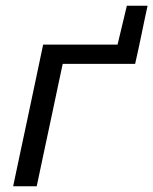

<svg xmlns="http://www.w3.org/2000/svg" viewBox="-20 -652 536 672"><path d="M26 0Q37.5 -55 48.5 -106.5Q59.5 -158 72.5 -219L83 -268.5Q97.5 -336 108.5 -389Q119.5 -441.5 131 -496H391.5L424 -632H496.5Q491 -606.5 485.8 -582Q480.5 -557.5 475.5 -532.5Q470 -507 464.5 -480.5Q458.5 -454 453 -428.5H199.5Q191.5 -391.5 183.5 -353.5Q175.5 -315.5 165.5 -268.5L155 -219Q142 -158 131 -106.5Q120 -55 108.5 0Z"/></svg>

Font: Heraclito
Style: Italic
Weight: 400
Italic angle: -12°
Designer: Kostas Bartsokas (font) & Cristiano Sobral (main changes)
Foundry: Kostas Bartsokas (font) & Cristiano Sobral (main changes)
Version: Version 1.00;July 8, 2020;FontCreator 13.0.0.2655 64-bit